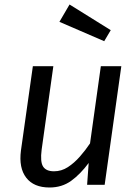

<svg xmlns="http://www.w3.org/2000/svg" viewBox="-20 -821 616 853"><path d="M200 12Q130 12 96.5 -31.5Q63 -75 73 -152L126 -527H217L165 -156Q158 -102 171.5 -81Q185 -60 220 -60Q253 -60 281.5 -78.5Q310 -97 335 -125.5Q360 -154 380 -184L428 -527H519L445 0H367L374 -97Q337 -47 296 -17.5Q255 12 200 12ZM244 -724 289 -801 472 -687 443 -638Z"/></svg>

Font: Fira Sans Variable
Style: Italic
Weight: 397
Italic angle: -8°
Designer: Carrois Corporate & Edenspiekermann AG
Foundry: Carrois Corporate GbR & Edenspiekermann AG
Version: Version 4.202